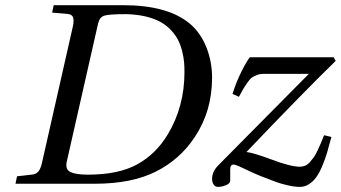

<svg xmlns="http://www.w3.org/2000/svg" viewBox="-20 -712 1321 744"><path d="M801.8 -18.1Q801.8 -47.4 826.2 -71.8Q895.5 -142.1 1176.8 -425.8H1001Q987.3 -425.8 975.8 -421.4Q964.4 -417 956.8 -411.9Q949.2 -406.7 939.2 -392.6Q929.2 -378.4 923.8 -369.4Q918.5 -360.4 905.8 -336.9L880.9 -348.1Q895.5 -394.5 915.3 -434.1Q935.1 -473.6 948.2 -490.2H1272.9L1280.8 -476.1Q1150.9 -349.6 935.1 -123Q960.9 -120.1 1028.8 -95.2Q1105.5 -65.9 1142.1 -65.9Q1152.8 -65.9 1162.6 -70.1Q1172.4 -74.2 1181.2 -84.2Q1189.9 -94.2 1196.3 -103Q1202.6 -111.8 1210.7 -129.2Q1218.8 -146.5 1223.1 -156.7Q1227.5 -167 1235.8 -188L1264.2 -181.2Q1254.9 -145.5 1247.3 -120.1Q1239.7 -94.7 1228.5 -68.1Q1217.3 -41.5 1205.3 -25.1Q1193.4 -8.8 1177.2 1.7Q1161.1 12.2 1142.1 12.2Q1120.1 12.2 1092.8 5.6Q1065.4 -1 1048.6 -7.3Q1031.7 -13.7 995.1 -27.8Q971.2 -37.1 945.6 -49.3Q919.9 -61.5 905.8 -67.9Q891.6 -74.2 884.8 -74.2Q872.1 -74.2 872.1 -56.2V-12.2Q872.1 -1 855.7 5.6Q839.4 12.2 825.2 12.2Q813.5 12.2 807.6 2.9Q801.8 -6.3 801.8 -18.1ZM40 0 45.9 -28.8 102.1 -35.2Q119.6 -36.6 128.7 -47.4Q137.7 -58.1 143.1 -83L262.2 -608.9Q267.6 -633.8 262.9 -645.3Q258.3 -656.7 241.2 -658.2L182.1 -663.1L188 -691.9H457Q630.4 -691.9 715.8 -620.1Q757.3 -585 779.5 -529.3Q801.8 -473.6 801.8 -411.1Q801.8 -281.7 734.9 -181.2Q677.7 -94.2 584 -47.1Q490.2 0 347.2 0ZM238.8 -85.9Q231.9 -55.7 252.9 -45.4Q273.9 -35.2 320.8 -35.2Q439 -35.2 511.5 -75Q584 -114.7 629.9 -190.9Q694.8 -298.3 694.8 -433.1Q694.8 -453.1 693.4 -470.7Q691.9 -488.3 686.3 -511.7Q680.7 -535.2 671.6 -554Q662.6 -572.8 645.3 -592.3Q627.9 -611.8 605 -625.2Q582 -638.7 547.1 -647.5Q512.2 -656.2 469.2 -657.2Q402.8 -657.2 384.3 -651.4Q365.7 -645.5 359.9 -620.1Z"/></svg>

Font: Linguistics Pro
Style: Italic
Weight: 400
Italic angle: -12°
Designer: Stefan Peev, Context Ltd
Foundry: Stefan Peev, Context Ltd
Version: Version 001.000